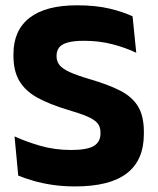

<svg xmlns="http://www.w3.org/2000/svg" viewBox="-20 -672 580 706"><path d="M256.5 13.5Q212 13.5 173.2 7.8Q134.5 2 102.8 -7.2Q71 -16.5 47 -26.5L33.5 -170.5Q73 -152 127 -136.2Q181 -120.5 241.5 -120.5Q300 -120.5 324.8 -135.2Q349.5 -150 349.5 -181.5V-185Q349.5 -206 338.2 -219.2Q327 -232.5 300.8 -243.8Q274.5 -255 230 -268Q163 -288 118.2 -312.5Q73.5 -337 51.5 -373.8Q29.5 -410.5 29.5 -467V-473.5Q29.5 -560.5 88.8 -606.5Q148 -652.5 263 -652.5Q332 -652.5 382.2 -640.5Q432.5 -628.5 467.5 -612L481 -478Q442.5 -496.5 393.8 -509.2Q345 -522 289.5 -522Q250.5 -522 228.2 -515.5Q206 -509 197 -496.8Q188 -484.5 188 -467V-465Q188 -447 198.2 -433.5Q208.5 -420 235.2 -407.5Q262 -395 311.5 -380.5Q378 -361 421.8 -338.8Q465.5 -316.5 487.2 -281.2Q509 -246 509 -187.5V-179.5Q509 -83 446.5 -34.8Q384 13.5 256.5 13.5Z"/></svg>

Font: Anek Bangla
Style: Bold
Weight: 700
Designer: Sulekha Rajkumar (Bangla), Yesha Goshar (Latin)
Foundry: Ek Type
Version: Version 1.003